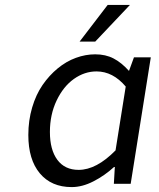

<svg xmlns="http://www.w3.org/2000/svg" viewBox="-20 -741 640 774"><path d="M300.8 -573.2 414.1 -721.2H503.9L363.8 -573.2ZM269 13.2Q187 13.2 140.6 -42.2Q94.2 -97.7 94.2 -196.8Q94.2 -255.4 109.6 -307.6Q125 -359.9 151.6 -398.4Q178.2 -437 212.6 -465.3Q247.1 -493.7 285.9 -507.8Q324.7 -522 363.8 -522Q405.8 -522 437.7 -505.4Q469.7 -488.8 500 -455.1L520 -509.8H587.9L506.8 0H439L442.9 -67.9H439.9Q401.4 -32.7 356.4 -9.8Q311.5 13.2 269 13.2ZM296.9 -56.2Q368.7 -56.2 445.8 -134.8L486.8 -392.1Q435.1 -453.1 369.1 -453.1Q320.8 -453.1 278.1 -422.9Q235.4 -392.6 208.3 -335.9Q181.2 -279.3 181.2 -209Q181.2 -137.2 211.2 -96.7Q241.2 -56.2 296.9 -56.2Z"/></svg>

Font: Office Code Pro D Italic
Style: Regular
Weight: 400
Italic angle: -9°
Designer: Nathan Rutzky & Paul D. Hunt
Foundry: Adobe Systems Incorporated
Version: Version 1.004;PS 001.004;hotconv 1.0.70;makeotf.lib2.5.58329